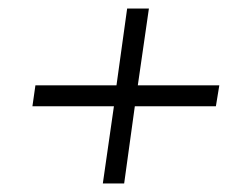

<svg xmlns="http://www.w3.org/2000/svg" viewBox="-20 -523 589 450"><path d="M486 -274H296L271 -93H221L247 -274H56L63 -323H253L278 -503H329L303 -323H494Z"/></svg>

Font: Exo 2.0 Light
Style: Italic
Weight: 300
Italic angle: -8°
Designer: Natanael Gama
Version: Version 1.001;PS 001.001;hotconv 1.0.70;makeotf.lib2.5.58329